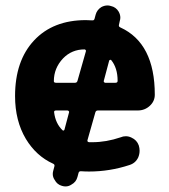

<svg xmlns="http://www.w3.org/2000/svg" viewBox="-20 -629 609 691"><path d="M332 -231.4Q325.2 -231.4 323.2 -224.6L294.9 -125Q293 -118.2 300.8 -117.2Q306.6 -117.2 312.5 -117.2Q362.3 -117.2 414.1 -134.8Q422.9 -138.7 432.6 -138.7Q443.4 -138.7 453.1 -133.8Q472.7 -125 479.5 -105.5Q482.4 -95.7 482.4 -86.9Q482.4 -74.2 477.5 -62.5Q467.8 -42 446.3 -35.2Q375 -11.7 300.8 -11.7Q285.2 -11.7 272.5 -12.7Q264.6 -13.7 262.7 -6.8L258.8 7.8Q253.9 26.4 237.3 35.2Q227.5 42 215.8 42Q210 42 203.1 40Q185.5 35.2 176.8 18.6Q169.9 8.8 169.9 -2.9Q169.9 -8.8 171.9 -15.6L175.8 -30.3Q177.7 -37.1 170.9 -40Q110.4 -67.4 73.2 -128.9Q34.2 -194.3 34.2 -283.2Q34.2 -410.2 102.5 -483.4Q170.9 -556.6 289.1 -556.6Q297.9 -556.6 311.5 -555.7Q318.4 -554.7 320.3 -561.5L324.2 -576.2Q329.1 -593.8 344.7 -603.5Q355.5 -609.4 367.2 -609.4Q373 -609.4 378.9 -607.4Q397.5 -603.5 407.2 -586.9Q413.1 -576.2 413.1 -565.4Q413.1 -559.6 411.1 -553.7L408.2 -540Q406.2 -533.2 413.1 -530.3Q537.1 -473.6 537.1 -288.1Q537.1 -264.6 519 -248Q501 -231.4 475.6 -231.4ZM228.5 -224.6Q229.5 -226.6 227.5 -229Q225.6 -231.4 222.7 -231.4H181.6Q173.8 -231.4 174.8 -224.6Q179.7 -184.6 205.1 -160.2Q206.1 -159.2 207 -159.2Q208 -159.2 209 -159.2Q210.9 -160.2 211.9 -162.1ZM379.9 -413.1Q378.9 -414.1 376.5 -413.6Q374 -413.1 373 -411.1L353.5 -337.9Q352.5 -335.9 354.5 -333.5Q356.4 -331.1 358.4 -331.1H395.5Q403.3 -331.1 403.3 -337.9Q403.3 -384.8 379.9 -413.1ZM289.1 -444.3Q290 -447.3 288.1 -449.2Q286.1 -451.2 284.2 -451.2Q238.3 -451.2 207 -418.9Q173.8 -383.8 173.8 -336.9Q173.8 -331.1 181.6 -331.1H250Q256.8 -331.1 258.8 -337.9Z"/></svg>

Font: Gen Jyuu Gothic P Bold
Style: Bold
Weight: 700
Designer: [Source Han Sans]
Ryoko NISHIZUKA  (kana & ideographs); Paul D. Hunt (Latin, Greek & Cyrillic); Wenlong ZHANG  (bopomofo
Version: Version 1.002.20150607